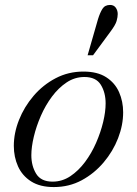

<svg xmlns="http://www.w3.org/2000/svg" viewBox="-20 -744 554 778"><path d="M198 14Q142 14 106 -9Q70 -32 53 -70Q36 -108 36 -153Q36 -205 57 -258Q78 -311 116 -355.5Q154 -400 205.5 -427Q257 -454 318 -454Q375 -454 410.5 -431Q446 -408 462.5 -370.5Q479 -333 479 -289Q479 -237 458.5 -184Q438 -131 400 -86Q362 -41 311 -13.5Q260 14 198 14ZM193 -8Q232 -8 265 -30Q298 -52 324.5 -87.5Q351 -123 369.5 -165.5Q388 -208 398 -249.5Q408 -291 408 -325Q408 -369 388.5 -400.5Q369 -432 322 -432Q283 -432 250 -410Q217 -388 190.5 -352.5Q164 -317 145.5 -274.5Q127 -232 117 -190Q107 -148 107 -115Q107 -72 126.5 -40Q146 -8 193 -8ZM335 -520 377 -666Q385 -692 395 -708Q405 -724 426 -724Q441 -724 449 -713Q457 -702 457 -687Q457 -675 452.5 -659Q448 -643 427 -615L357 -520Z"/></svg>

Font: Baskervville
Style: Italic
Weight: 400
Italic angle: -18°
Designer: ANRT
Foundry: ANRT
Version: Version 1.100